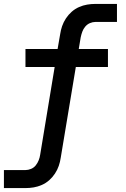

<svg xmlns="http://www.w3.org/2000/svg" viewBox="-21 -755 641 980"><path d="M-1 205V113H109Q123 113 137.5 107Q152 101 161.5 89Q171 77 176.5 63Q182 49 184 35L258 -413H109V-505H273L286 -580Q289 -601 296 -621.5Q303 -642 315.5 -661Q328 -680 345 -695Q362 -710 382.5 -719Q403 -728 424 -731.5Q445 -735 466 -735H576V-643H466Q452 -643 438 -637Q424 -631 414 -619Q404 -607 399 -593Q394 -579 391 -565L381 -505H530V-413H366L289 50Q286 71 279 91.5Q272 112 259.5 131Q247 150 230 165Q213 180 192.5 189Q172 198 151 201.5Q130 205 109 205Z"/></svg>

Font: Iosevka Slab Semibold Extended
Style: Italic
Weight: 600
Width: 7
Italic angle: -9°
Monospace: yes
Designer: Belleve Invis
Foundry: Belleve Invis
Version: Version 11.1.0; ttfautohint (v1.8.3)